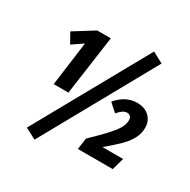

<svg xmlns="http://www.w3.org/2000/svg" viewBox="-183 -928 1172 1185"><g transform="rotate(30 402.5 -336.0)"><path d="M310 -693 251 -272H146L188 -586L112 -534L72 -605L213 -693ZM582 -756 659 -715 215 84 137 43ZM770 -321Q770 -279 750.5 -242.5Q731 -206 697 -172Q663 -138 601 -86H748L724 0H475L487 -81Q585 -175 622.5 -222.5Q660 -270 660 -311Q660 -327 651.5 -336.5Q643 -346 628 -346Q612 -346 597 -336Q582 -326 564 -305L508 -356Q569 -430 652 -430Q706 -430 738 -399Q770 -368 770 -321Z"/></g></svg>

Font: Fira Sans Extra Condensed
Style: Bold Italic
Weight: 700
Width: 3
Italic angle: -8°
Designer: Carrois Corporate & Edenspiekermann AG
Foundry: Carrois Corporate GbR & Edenspiekermann AG
Version: Version 4.203